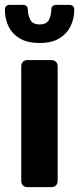

<svg xmlns="http://www.w3.org/2000/svg" viewBox="-24 -766 324 786"><path d="M87 0Q77 0 70 -7Q63 -14 63 -25V-495Q63 -506 70 -513Q77 -520 87 -520H187Q198 -520 205 -513Q212 -506 212 -495V-25Q212 -14 205 -7Q198 0 187 0ZM138 -590Q88 -590 56.5 -609Q25 -628 10.5 -659Q-4 -690 -4 -727Q-4 -735 1 -740.5Q6 -746 15 -746H71Q80 -746 85 -740.5Q90 -735 90 -727Q90 -704 100 -685Q110 -666 138 -666Q167 -666 176.5 -685Q186 -704 186 -727Q186 -735 191 -740.5Q196 -746 205 -746H261Q270 -746 275 -740.5Q280 -735 280 -727Q280 -690 265 -659Q250 -628 219 -609Q188 -590 138 -590Z"/></svg>

Font: Rubik SemiBold
Style: Regular
Weight: 600
Designer: Hubert and Fischer
Foundry: Hubert and Fischer
Version: Version 2.300;gftools[0.9.30]